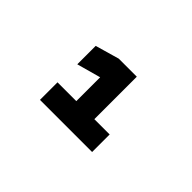

<svg xmlns="http://www.w3.org/2000/svg" viewBox="-49 -884 684 684"><g transform="rotate(45 293.0 -542.0)"><path d="M161.6 -391.1V-479.5H256.3V-599.6L166 -574.7V-667.5L256.3 -693.4H347.2V-479.5H424.3V-391.1Z"/></g></svg>

Font: CaskaydiaCove NFP SemiBold
Style: Regular
Weight: 600
Designer: Aaron Bell
Foundry: Saja Typeworks
Version: Version 2111.001; VTT 6.35;Nerd Fonts 3.1.1